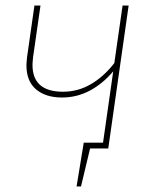

<svg xmlns="http://www.w3.org/2000/svg" viewBox="-20 -539 568 697"><path d="M447 -519 373 0H307L274 138H258L284 -21H354L391 -280Q353 -235 306 -210Q259 -185 205 -185Q146 -185 111 -214.5Q76 -244 76 -302Q76 -310 78 -330L105 -519H127L100 -331Q98 -311 98 -303Q98 -206 209 -206Q263 -206 310 -233.5Q357 -261 395 -310L425 -519Z"/></svg>

Font: Fira Sans Thin
Style: Italic
Weight: 250
Italic angle: -8°
Designer: Carrois Corporate & Edenspiekermann AG
Foundry: Carrois Corporate GbR & Edenspiekermann AG
Version: Version 4.203